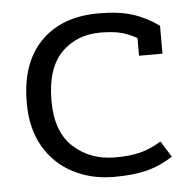

<svg xmlns="http://www.w3.org/2000/svg" viewBox="-43 -538 598 596"><g transform="rotate(-5 256.0 -240.0)"><path d="M39 -237Q39 -361 104.5 -428Q170 -495 285 -495Q348 -495 390.5 -481.5Q433 -468 472 -440V-353H399V-408Q374 -422 349.5 -428.5Q325 -435 285 -435Q211 -435 163.5 -386.5Q116 -338 116 -237Q116 -140 168.5 -92.5Q221 -45 298 -45Q345 -45 377.5 -53.5Q410 -62 442 -82L473 -32Q433 -6 391 4.5Q349 15 290 15Q219 15 162 -14.5Q105 -44 72 -100.5Q39 -157 39 -237Z"/></g></svg>

Font: Pridi Light
Style: Regular
Weight: 300
Designer: Katatrad Team
Foundry: CadsonDemak
Version: Version 1.003